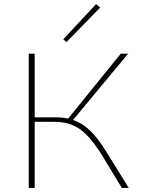

<svg xmlns="http://www.w3.org/2000/svg" viewBox="-20 -921 703 941"><path d="M306 -715 290 -728 451 -901 471 -884ZM611 0H577L480 -160Q424 -250 373 -287Q322 -324 246 -324H150V0H121V-658H150V-346H252Q286 -346 314 -340L572 -658H608L338 -333Q385 -317 424 -278.5Q463 -240 505 -171Z"/></svg>

Font: Ysabeau Infant Extralight
Style: Regular
Weight: 200
Designer: Christian Thalmann (Catharsis Fonts)
Version: Version 0.003